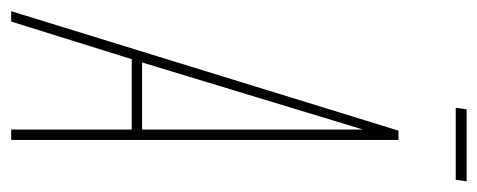

<svg xmlns="http://www.w3.org/2000/svg" viewBox="-306 -594 875 352"><g transform="rotate(90 132.0 -417.5)"><path d="M-24 0 195 -710H212V0H193V-221H64L-5 0ZM70 -240H193V-645ZM153 -815 156 -835H288L285 -815Z"/></g></svg>

Font: Georama ExtraCondensed Thin
Style: Italic
Weight: 100
Width: 2
Italic angle: -9°
Designer: Jean-Baptiste Levee
Foundry: Production Type
Version: Version 1.001